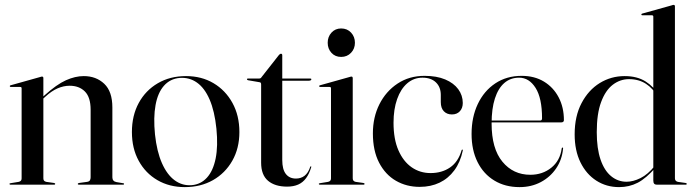

<svg xmlns="http://www.w3.org/2000/svg" viewBox="-20 -756 2837 786"><path d="M157.5 -437V-26Q157.5 -20 160.2 -16.5Q163 -13 169.5 -11.5L201 -7Q206 -6 206 -3Q206 0 202 0H22Q21 0 19.8 -1Q18.5 -2 18.5 -3Q18.5 -4 19.5 -4.8Q20.5 -5.5 23 -6L56.5 -11.5Q63 -13 65.8 -16.5Q68.5 -20 68.5 -25.5V-394.5Q68.5 -397 67.2 -398.5Q66 -400 62.5 -400H23.5Q22 -400.5 21 -401.2Q20 -402 20 -403.5Q20 -405 21 -405.8Q22 -406.5 24 -407L143.5 -440.5Q147.5 -442 149.2 -442.2Q151 -442.5 152.5 -442.5Q155 -442.5 156.2 -440.8Q157.5 -439 157.5 -437ZM149 -345 144.5 -349.5 161.5 -365Q212 -410.5 250 -427.5Q288 -444.5 323 -444.5Q373.5 -444.5 406.8 -413Q440 -381.5 440 -316V-30Q440 -22 444.2 -17Q448.5 -12 457 -10.5L483.5 -6Q486 -6 487 -5Q488 -4 488 -3Q488 -2 487 -1Q486 0 484 0H303Q298.5 0 298.5 -3Q298.5 -6 304 -7L336.5 -11.5Q345.5 -13 348.2 -18Q351 -23 351 -30V-307Q351 -358 327.5 -381.5Q304 -405 265 -405Q241 -405 216.2 -394.5Q191.5 -384 165.5 -360Z M741.5 -444.5Q805 -444.5 854 -415.5Q903 -386.5 931.5 -334.8Q960 -283 960 -215.5Q960 -149 931 -98Q902 -47 851.8 -18.5Q801.5 10 736.5 10Q673.5 10 624.5 -18.5Q575.5 -47 547.8 -97.8Q520 -148.5 520 -215.5Q520 -283 548 -334.5Q576 -386 626 -415.2Q676 -444.5 741.5 -444.5ZM764.5 2Q802 -1 827.2 -28.8Q852.5 -56.5 862.8 -107.2Q873 -158 866 -229Q858.5 -301.5 838 -348.8Q817.5 -396 786.2 -418Q755 -440 715.5 -437Q676.5 -433.5 651.2 -405Q626 -376.5 616.8 -326Q607.5 -275.5 614.5 -205.5Q622 -135.5 643 -88Q664 -40.5 695.2 -17.8Q726.5 5 764.5 2Z M1042 -419.5 995.5 -427.5Q993 -428.5 992 -429.2Q991 -430 991 -431.5Q991 -433 992 -433.8Q993 -434.5 994 -434.5H1040Q1044 -434.5 1046.5 -435.8Q1049 -437 1050.5 -440L1122 -531Q1124 -533 1126 -534.5Q1128 -536 1130.5 -536Q1132.5 -536 1134 -534.5Q1135.5 -533 1135.5 -530V-101Q1135.5 -62.5 1150.2 -43.8Q1165 -25 1191.5 -25Q1201.5 -25 1210.2 -27.8Q1219 -30.5 1226.5 -36.2Q1234 -42 1240 -51.2Q1246 -60.5 1250 -73Q1251.5 -75.5 1253.2 -75.2Q1255 -75 1254 -71.5Q1246 -44.5 1233 -26.8Q1220 -9 1200.8 -0.5Q1181.5 8 1155.5 8Q1105.5 8 1077.2 -16Q1049 -40 1049 -90V-409.5Q1049 -414 1047.8 -416.5Q1046.5 -419 1042 -419.5ZM1106 -425.5 1108 -434.5H1250Q1252.5 -434.5 1253.5 -433.8Q1254.5 -433 1254.5 -431Q1254.5 -428.5 1251.5 -427Q1248.5 -425.5 1243 -425.5Z M1424 -437V-26Q1424 -20 1426.8 -16.5Q1429.5 -13 1436 -11.5L1467.5 -7Q1470.5 -6.5 1471.5 -5.5Q1472.5 -4.5 1472.5 -3Q1472.5 -2 1471.5 -1Q1470.5 0 1468.5 0H1288.5Q1287.5 0 1286.2 -1Q1285 -2 1285 -3Q1285 -4 1286 -4.8Q1287 -5.5 1289.5 -6L1323 -11.5Q1329.5 -13 1332.2 -16.5Q1335 -20 1335 -25.5V-394.5Q1335 -397 1333.8 -398.5Q1332.5 -400 1329 -400H1290Q1288.5 -400.5 1287.5 -401.2Q1286.5 -402 1286.5 -403.5Q1286.5 -405 1287.5 -405.8Q1288.5 -406.5 1290.5 -407L1410 -440.5Q1414 -442 1415.8 -442.2Q1417.5 -442.5 1419 -442.5Q1421.5 -442.5 1422.8 -440.8Q1424 -439 1424 -437ZM1376.5 -523Q1352 -523 1336.8 -539.8Q1321.5 -556.5 1321.5 -581Q1321.5 -605.5 1337 -622.5Q1352.5 -639.5 1376.5 -639.5Q1401.5 -639.5 1417.2 -622.5Q1433 -605.5 1433 -581Q1433 -556.5 1417 -539.8Q1401 -523 1376.5 -523Z M1874.5 -334.5Q1874.5 -313.5 1862.5 -300.5Q1850.5 -287.5 1830 -287.5Q1809.5 -287.5 1797 -300.5Q1784.5 -313.5 1784.5 -338V-367.5Q1784.5 -399.5 1764.5 -418.8Q1744.5 -438 1709.5 -438Q1674 -438 1647.2 -415Q1620.5 -392 1605.8 -350.5Q1591 -309 1591 -253.5Q1591 -186.5 1611 -140.8Q1631 -95 1665.2 -71.2Q1699.5 -47.5 1742.5 -47.5Q1789 -47.5 1822.5 -70.5Q1856 -93.5 1869.5 -140.5Q1870 -142.5 1871 -143.2Q1872 -144 1873 -143.5Q1874 -143.5 1874.5 -142.2Q1875 -141 1874.5 -139.5Q1864.5 -92 1840 -58.8Q1815.5 -25.5 1779.5 -8.2Q1743.5 9 1698 9Q1644 9 1600.8 -16Q1557.5 -41 1532 -90Q1506.5 -139 1506.5 -210Q1506.5 -276 1533.2 -329.2Q1560 -382.5 1607.8 -414Q1655.5 -445.5 1718 -445.5Q1767.5 -445.5 1802.5 -430.8Q1837.5 -416 1856 -390.8Q1874.5 -365.5 1874.5 -334.5Z M2288.5 -264Q2288.5 -260 2285.8 -257.5Q2283 -255 2278 -255H1969.5V-262.5H2191Q2199 -262.5 2199 -271.5Q2199 -354.5 2172.5 -396.2Q2146 -438 2105 -438Q2069.5 -438 2044.5 -416.2Q2019.5 -394.5 2006 -352.8Q1992.5 -311 1992.5 -250.5Q1992.5 -147.5 2036.8 -94Q2081 -40.5 2151 -40.5Q2201 -40.5 2237 -69.5Q2273 -98.5 2279.5 -148.5Q2280 -150.5 2280.8 -151.2Q2281.5 -152 2282 -152Q2283.5 -152 2284.5 -151.2Q2285.5 -150.5 2285 -147.5Q2281 -102.5 2256.8 -66.8Q2232.5 -31 2193.8 -10.5Q2155 10 2107 10Q2048 10 2003.8 -16.8Q1959.5 -43.5 1935 -92.5Q1910.5 -141.5 1910.5 -207.5Q1910.5 -276.5 1936 -330.2Q1961.5 -384 2007.8 -414.8Q2054 -445.5 2115.5 -445.5Q2168 -445.5 2206.8 -422Q2245.5 -398.5 2267 -357.5Q2288.5 -316.5 2288.5 -264Z M2654.5 -62V-64V-688Q2654.5 -690.5 2653 -692Q2651.5 -693.5 2648.5 -693.5H2609.5Q2607.5 -693.5 2606.5 -694.5Q2605.5 -695.5 2605.5 -697Q2605.5 -698.5 2606.8 -699.2Q2608 -700 2609.5 -700.5L2729.5 -734Q2733.5 -735.5 2735 -735.8Q2736.5 -736 2738 -736Q2740.5 -736 2741.8 -734.2Q2743 -732.5 2743 -730.5V-26Q2743 -20 2746 -16.5Q2749 -13 2755 -11.5L2786.5 -7Q2789.5 -6.5 2790.5 -5.5Q2791.5 -4.5 2791.5 -3Q2791.5 -2 2790.5 -1Q2789.5 0 2787.5 0H2668.5Q2661.5 0 2658 -4Q2654.5 -8 2654.5 -17ZM2332.5 -206Q2332.5 -280.5 2360.8 -334Q2389 -387.5 2435.2 -416Q2481.5 -444.5 2537 -444.5Q2588 -444.5 2622.5 -422.8Q2657 -401 2678.5 -365L2670.5 -361.5Q2654 -393.5 2624.5 -412.8Q2595 -432 2555 -432Q2518.5 -432 2488.5 -409Q2458.5 -386 2440.8 -338.2Q2423 -290.5 2423 -215Q2423 -148 2438.5 -102.8Q2454 -57.5 2481.8 -34.8Q2509.5 -12 2545 -12Q2572 -12 2602.2 -27Q2632.5 -42 2660.5 -77L2665 -71.5Q2625.5 -26 2590.8 -8Q2556 10 2514.5 10Q2462.5 10 2421.2 -16.5Q2380 -43 2356.2 -91.5Q2332.5 -140 2332.5 -206Z"/></svg>

Font: Fraunces 120pt
Style: Regular
Weight: 400
Version: Version 1.000;[b76b70a41]